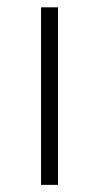

<svg xmlns="http://www.w3.org/2000/svg" viewBox="-20 -518 278 538"><path d="M142.5 -497.5V0H95V-497.5Z"/></svg>

Font: o
Style: Regular
Weight: 300
Designer: Lukasz Dziedzic
Foundry: Lukasz Dziedzic
Version: Version 1.104; Western+Polish opensource; ttfautohint (v1.8.